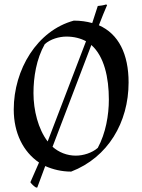

<svg xmlns="http://www.w3.org/2000/svg" viewBox="-20 -759 642 866"><path d="M42 -265C42 -159 85 -74 156 -26L117 63C123 72 134 82 143 87H148L184 -10C218 5 257 15 301 15C467 -49 560 -207 560 -387C560 -515 515 -606 426 -645C440 -681 452 -711 463 -736L459 -739C447 -735 433 -733 421 -732L396 -655C371 -662 343 -666 313 -666C147 -621 42 -445 42 -265ZM392 -556C450 -505 471 -409 471 -310C471 -240 457 -158 421 -92C395 -69 355 -57 322 -57C282 -57 245 -72 217 -97ZM280 -594C314 -594 344 -586 368 -573L195 -121C152 -177 131 -262 131 -339C131 -411 144 -493 182 -560C208 -583 247 -594 280 -594Z"/></svg>

Font: Almendra
Style: Regular
Weight: 400
Designer: Ana Sanfelippo
Foundry: Ana Sanfelippo
Version: Version 1.003